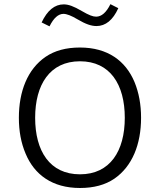

<svg xmlns="http://www.w3.org/2000/svg" viewBox="-20 -914 781 939"><path d="M371.1 -681.6C303.2 -681.6 247.6 -666.5 203.1 -636.2C114.7 -575.7 72.3 -467.3 72.3 -337.9C72.3 -272.9 83 -214.8 105 -163.1C147.9 -59.6 235.8 5.4 371.1 5.4C439 5.4 494.6 -9.8 539.1 -40C627 -100.6 669.9 -208.5 669.9 -337.9C669.9 -402.8 659.2 -460.9 637.7 -513.2C594.2 -616.7 506.3 -681.6 371.1 -681.6ZM371.1 -614.3C518.6 -614.3 590.3 -500.5 590.3 -337.9C590.3 -175.8 518.6 -61.5 371.1 -61.5C223.6 -61.5 151.9 -175.3 151.9 -337.9C151.9 -500.5 224.1 -614.3 371.1 -614.3ZM222.2 -785.2C242.2 -825.7 265.1 -846.2 290.5 -846.2C306.2 -846.2 329.1 -837.4 359.4 -819.3C398.9 -795.9 426.8 -786.6 451.7 -786.6C496.6 -786.6 532.2 -815.9 558.6 -874L520 -893.6C500 -853 476.6 -832.5 450.2 -832.5C434.1 -832.5 415 -839.8 380.4 -859.9C339.8 -883.8 314.5 -892.6 291.5 -892.6C247.6 -892.6 211.4 -863.3 183.6 -804.2Z"/></svg>

Font: Estedad Regular
Style: Regular
Weight: 400
Designer: Amin Abedi
Version: Version 7.3